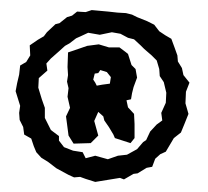

<svg xmlns="http://www.w3.org/2000/svg" viewBox="-20 -739 412 381"><path d="M169 -378 150 -384 139 -388 127 -387 116 -392 92 -405 75 -418 62 -426 52 -437 47 -449 42 -464 28 -472 26 -487 19 -501 18 -515 20 -529 11 -558 14 -574 18 -591 20 -609 32 -616 40 -629 39 -649 55 -660 67 -667 73 -675 90 -691 98 -693 113 -705 123 -708 133 -716 150 -715 162 -719 195 -716 213 -714 230 -713 242 -710 252 -705 272 -697 286 -690 296 -677 308 -669 320 -662 327 -643 332 -629 333 -617 341 -604 344 -590 356 -575 349 -557 348 -534 354 -513 346 -493 339 -476 325 -465 309 -438 298 -433 288 -424 282 -408 271 -406 253 -395 245 -394 226 -383 218 -386ZM194 -423 214 -430 232 -432 252 -443 264 -457 270 -461 278 -478 291 -492 302 -500 300 -515 309 -535 310 -555 305 -576 297 -588 296 -602 291 -619 281 -629 266 -642 259 -649 246 -661 234 -664 219 -672 202 -675 178 -670 155 -674 140 -667 131 -663 118 -653 109 -648 98 -638 81 -623 72 -613 74 -599 57 -584 56 -565 63 -542 69 -525V-505L72 -499L81 -481L97 -469V-460L107 -447L125 -440L144 -437L150 -425L169 -430ZM126 -454 116 -470 113 -493 111 -508 119 -525 114 -547 116 -564 113 -577 115 -590 114 -606 115 -635 127 -639 153 -648 176 -651 196 -645H217L229 -636L234 -632L241 -610L249 -602L252 -585L245 -566L242 -554L240 -542L231 -540L234 -526L246 -513L247 -493V-466V-465L239 -455L208 -465L205 -472L196 -487L187 -500L185 -508L175 -517L167 -499L175 -470L160 -455ZM172 -569 183 -571 198 -573 200 -586 192 -596 179 -600 175 -594 168 -593 165 -581 169 -575Z"/></svg>

Font: Winky Rough ExtraBold
Style: Regular
Weight: 800
Designer: Simon Atzbach
Foundry: typofactur
Version: Version 1.206; ttfautohint (v1.8.4.7-5d5b)